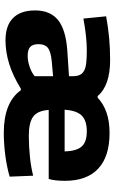

<svg xmlns="http://www.w3.org/2000/svg" viewBox="186 -773 601 1013"><g transform="rotate(90 486.5 -266.5)"><path d="M681 14Q520 14 456 -76H448Q378 -33 315.5 -14Q253 5 193 5Q115 5 75 -35Q35 -75 35 -151Q35 -231 85.5 -272Q136 -313 245 -321L382 -330V-350Q382 -372 375.5 -386.5Q369 -401 353.5 -409.5Q338 -418 312 -421Q286 -424 247 -424Q174 -424 78 -406L66 -526Q126 -537 181.5 -542Q237 -547 296 -547Q432 -547 487 -481H495Q528 -512 574 -528Q620 -544 682 -544Q806 -544 870 -484Q934 -424 934 -309Q934 -253 924 -223H560Q564 -164 595.5 -141Q627 -118 697 -118Q723 -118 752 -119.5Q781 -121 809 -124Q837 -127 862.5 -131.5Q888 -136 907 -141L912 -17Q861 -2 800 6Q739 14 681 14ZM275 -112Q301 -112 331.5 -122Q362 -132 382 -149V-246L303 -239Q252 -234 232.5 -218.5Q213 -203 213 -170Q213 -139 227.5 -125.5Q242 -112 275 -112ZM779 -307Q777 -370 753 -397Q729 -424 673 -424Q616 -424 589.5 -397Q563 -370 559 -307Z"/></g></svg>

Font: Encode Sans Wide
Style: Bold
Weight: 700
Designer: Pablo Impallari, Andres Torresi
Foundry: Pablo Impallari, Andres Torresi
Version: Version 1.000; ttfautohint (v1.00) -l 8 -r 50 -G 200 -x 14 -